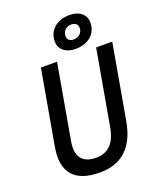

<svg xmlns="http://www.w3.org/2000/svg" viewBox="-168 -1027 930 1136"><g transform="rotate(-20 297.0 -459.0)"><path d="M263.2 9.8Q143.1 9.8 92.5 -49.1Q42 -107.9 62 -222.7L145 -693.4H246.6L163.6 -222.7Q151.4 -152.3 178.7 -116.2Q206.1 -80.1 271.5 -80.1Q328.6 -80.1 363 -116Q397.5 -151.9 409.7 -222.7L492.7 -693.4H594.2L511.2 -222.7Q490.7 -106.4 428.2 -48.3Q365.7 9.8 263.2 9.8ZM375.5 -726.6Q330.1 -726.6 302.5 -749.5Q274.9 -772.5 274.9 -810.1Q274.9 -863.3 312.3 -895.5Q349.6 -927.7 410.6 -927.7Q456.1 -927.7 483.6 -904.8Q511.2 -881.8 511.2 -844.2Q511.2 -791 473.9 -758.8Q436.5 -726.6 375.5 -726.6ZM385.3 -783.2Q410.2 -783.2 425.5 -798.3Q440.9 -813.5 440.9 -837.9Q440.9 -853 429.9 -862.3Q418.9 -871.6 400.9 -871.6Q376 -871.6 360.6 -856.4Q345.2 -841.3 345.2 -816.4Q345.2 -801.3 356.2 -792.2Q367.2 -783.2 385.3 -783.2Z"/></g></svg>

Font: Cascadia Code PL
Style: Italic
Weight: 400
Italic angle: -10°
Monospace: yes
Designer: Aaron Bell
Foundry: Saja Typeworks
Version: Version 2404.023